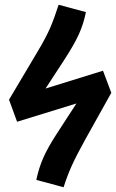

<svg xmlns="http://www.w3.org/2000/svg" viewBox="-20 -776 489 809"><path d="M342 -725Q332 -675 312 -631Q292 -587 249 -521L172 -403L414 -478L449 -385L338 -186Q302 -121 282.5 -78Q263 -35 248 13L133 -18Q144 -70 163 -112.5Q182 -155 217 -209L302 -340L52 -263L18 -356L138 -558Q174 -618 192 -660Q210 -702 227 -756Z"/></svg>

Font: Fira Sans Condensed SemiBold
Style: Italic
Weight: 600
Width: 3
Italic angle: -8°
Designer: bBox Type GmbH & Carrois Corporate GbR & Edenspiekermann AG
Foundry: bBox Type GmbH & Carrois Corporate GbR & Edenspiekermann AG
Version: Version 4.301